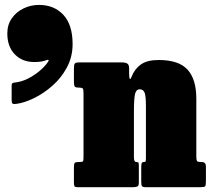

<svg xmlns="http://www.w3.org/2000/svg" viewBox="-20 -780 883 800"><path d="M10.5 -640.5Q10.5 -677 29.2 -703.8Q48 -730.5 78.2 -745Q108.5 -759.5 142.5 -759.5Q205.5 -759.5 244 -718.2Q282.5 -677 282.5 -596Q282.5 -543.5 259.2 -499.8Q236 -456 199.2 -423.5Q162.5 -391 122 -371.2Q81.5 -351.5 47 -347Q36 -345.5 32.2 -348.5Q28.5 -351.5 28.5 -363.5V-423Q28.5 -430.5 31.5 -433Q34.5 -435.5 41 -436Q71 -439 99.5 -454Q128 -469 150 -488.8Q172 -508.5 182 -525.5Q184 -528.5 181.8 -530.2Q179.5 -532 175 -530Q155.5 -521.5 123.5 -521.5Q72.5 -521.5 41.5 -553.8Q10.5 -586 10.5 -640.5ZM310 -415H308Q295 -415 291.5 -419.5Q288 -424 288 -440.5V-493.5Q288 -511 291.8 -515.5Q295.5 -520 311 -520H490Q501.5 -520 509.8 -515.5Q518 -511 518 -495V-477Q518 -458.5 520.2 -452.2Q522.5 -446 528.5 -461Q540.5 -492 566.5 -511Q592.5 -530 641 -530Q725 -530 761.5 -489.8Q798 -449.5 798 -369V-126.5Q798 -111.5 801.8 -108.2Q805.5 -105 817 -105H820Q838 -105 838 -86.5V-26Q838 -7.5 834.8 -3.8Q831.5 0 814 0H588.5Q574.5 0 571.5 -4.5Q568.5 -9 568.5 -23V-82Q568.5 -92.5 570 -98.8Q571.5 -105 579.5 -105H580Q586 -105 587 -108.2Q588 -111.5 588 -124.5V-338Q588 -378.5 582.8 -393.2Q577.5 -408 561.5 -408Q548 -408 543 -389.8Q538 -371.5 538 -313V-124.5Q538 -105 547.5 -105H548.5Q555.5 -105 557 -102Q558.5 -99 558.5 -86.5V-18.5Q558.5 -5.5 552 -2.8Q545.5 0 533.5 0H304Q292.5 0 290.2 -4.2Q288 -8.5 288 -20.5V-84Q288 -97.5 291.5 -101.2Q295 -105 308 -105H313Q323 -105 325.5 -107.8Q328 -110.5 328 -126V-392Q328 -407.5 324.8 -411.2Q321.5 -415 310 -415Z"/></svg>

Font: Besley* Condensed Fatface
Style: Regular
Weight: 900
Width: 3
Designer: Owen Earl
Foundry: indestructible type*
Version: Version 3.000; ttfautohint (v1.8.3)